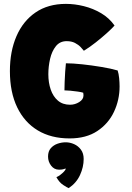

<svg xmlns="http://www.w3.org/2000/svg" viewBox="-20 -689 678 989"><path d="M338.5 24Q243.5 24 174.8 -17.2Q106 -58.5 68.5 -136.2Q31 -214 31 -323Q31 -424.5 64.8 -502.5Q98.5 -580.5 163 -624.8Q227.5 -669 319.5 -669Q365 -669 412.2 -657.2Q459.5 -645.5 501 -621Q542.5 -596.5 570 -557.5Q559 -544.5 532.5 -520.5Q506 -496.5 473.8 -471Q441.5 -445.5 412 -427.5Q406.5 -435 395.2 -446.8Q384 -458.5 366.2 -467.8Q348.5 -477 323.5 -477Q288.5 -477 267.8 -451Q247 -425 238 -385.8Q229 -346.5 229 -306.5Q229 -263.5 241.2 -227.8Q253.5 -192 278.2 -170.8Q303 -149.5 341 -149.5Q366 -149.5 388 -163.2Q410 -177 410 -197Q410 -205.5 408.5 -211.5Q399.5 -214.5 380.8 -217.2Q362 -220 342.5 -221.8Q323 -223.5 312 -223.5Q312 -240.5 313 -267.2Q314 -294 315.8 -320.5Q317.5 -347 319.5 -363Q353.5 -363 403 -357.8Q452.5 -352.5 502.2 -344.2Q552 -336 586 -326Q591.5 -309.5 593.8 -286Q596 -262.5 596 -244Q596 -174.5 567.2 -113.2Q538.5 -52 481.2 -14Q424 24 338.5 24ZM334 280Q326.5 277.5 305.8 264Q285 250.5 270.5 223.5Q279 220.5 290 212.2Q301 204 309.5 195Q318 186 318 181Q318 179 317.5 178.5Q312 181.5 304.2 183.2Q296.5 185 284 185Q259 185 243.2 164.2Q227.5 143.5 227.5 117.5Q227.5 90.5 241.5 74.5Q255.5 58.5 276.5 51.2Q297.5 44 318.5 44Q340.5 44 361.8 53.5Q383 63 397 82Q411 101 411 130Q411 171.5 392.2 212.5Q373.5 253.5 334 280Z"/></svg>

Font: Grandstander Black
Style: Regular
Weight: 900
Designer: Tyler Finck
Foundry: Etcetera Type Co
Version: Version 1.200; ttfautohint (v1.8.3)